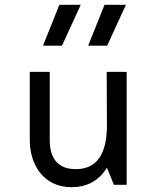

<svg xmlns="http://www.w3.org/2000/svg" viewBox="-20 -769 650 799"><path d="M424 -470 425 -234C422 -163 405 -65 295 -65C207 -65 187 -129 187 -184V-470H104V-184C104 -91 156 10 278 10C338 10 390 -14 425 -71L454 0H507V-470ZM415 -749 347 -579H426L504 -749ZM227 -749 159 -579H238L316 -749Z"/></svg>

Font: Necto Mono
Style: Regular
Weight: 400
Designer: Marco Condello
Foundry: Collletttivo
Version: Version 1.300;Glyphs 3.2 (3217)